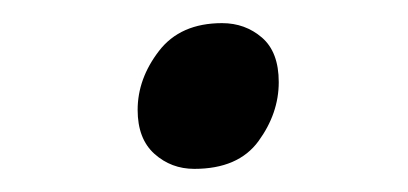

<svg xmlns="http://www.w3.org/2000/svg" viewBox="-20 -353 353 166"><path d="M148 -207Q128 -207 113.5 -220Q99 -233 99 -258Q99 -285 117.5 -309Q136 -333 172 -333Q192 -333 206.5 -320.5Q221 -308 221 -282Q221 -255 203.5 -231Q186 -207 148 -207Z"/></svg>

Font: Playwrite CU
Style: Regular
Weight: 400
Designer: Veronika Burian, José Scaglione
Foundry: TypeTogether
Version: Version 1.002